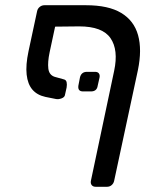

<svg xmlns="http://www.w3.org/2000/svg" viewBox="-20 -591 613 735"><path d="M298 -241Q277 -241 280 -263L286 -294Q291 -316 313 -316H344Q354 -316 358.5 -310Q363 -304 361 -294L354 -263Q351 -241 328 -241ZM191 -489 170 -391Q162 -353 165 -328.5Q168 -304 189 -297L225 -287Q233 -285 235 -276.5Q237 -268 235 -256L229 -229Q228 -219 216 -214.5Q204 -210 194 -212L154 -220Q122 -227 104 -248Q86 -269 82 -305.5Q78 -342 89 -394L122 -548Q124 -558 132 -564.5Q140 -571 150 -571H309Q395 -571 444 -541.5Q493 -512 508.5 -456.5Q524 -401 508 -323L417 101Q415 111 407.5 117.5Q400 124 390 124H346Q336 124 331 117.5Q326 111 328 101L417 -320Q434 -400 403 -445Q372 -490 283 -490Z"/></svg>

Font: Rubik
Style: Italic
Weight: 400
Italic angle: -12°
Designer: Hubert and Fischer
Foundry: Hubert and Fischer
Version: Version 2.300;gftools[0.9.30]